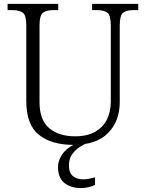

<svg xmlns="http://www.w3.org/2000/svg" viewBox="-20 -734 745 986"><path d="M357 10Q245 10 180 -41.5Q115 -93 115 -215V-605Q115 -655 97.5 -668.5Q80 -682 45 -682H19V-714H279V-682H253Q218 -682 200.5 -668.5Q183 -655 183 -603V-210Q183 -117 233 -75.5Q283 -34 365 -34Q428 -34 469 -57.5Q510 -81 529.5 -121Q549 -161 549 -212V-605Q549 -655 531.5 -668.5Q514 -682 479 -682H453V-714H690V-682H665Q629 -682 612 -668.5Q595 -655 595 -603V-210Q595 -112 535 -51Q475 10 357 10ZM399 232Q342 232 310 205Q278 178 278 125Q278 95 293 69Q308 43 332.5 25Q357 7 384 0H431Q412 6 389.5 20.5Q367 35 350.5 58.5Q334 82 334 114Q334 155 355.5 171Q377 187 407 187Q421 187 435 184.5Q449 182 468 177V216Q453 223 433.5 227.5Q414 232 399 232Z"/></svg>

Font: Noto Serif Myanmar Light
Style: Regular
Weight: 300
Designer: Ben Mitchell and the Monotype Design Team
Foundry: Monotype Imaging Inc.
Version: Version 2.106; ttfautohint (v1.8.4.7-5d5b)